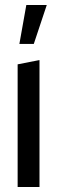

<svg xmlns="http://www.w3.org/2000/svg" viewBox="-20 -753 230 773"><path d="M51 0V-494L138 -511H139V0ZM58 -576 86 -733H168V-732L116 -576Z"/></svg>

Font: Foldit
Style: Regular
Weight: 400
Version: Version 1.003